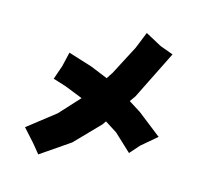

<svg xmlns="http://www.w3.org/2000/svg" viewBox="-106 -848 1036 975"><g transform="rotate(15 412.0 -360.0)"><path d="M220.7 -360.4 314.5 -323.2 217.8 -217.8 75.2 -106.4 136.7 -38.1 175.8 9.8 327.1 -93.8 451.2 -221.7 464.8 -241.2 529.3 -200.2 619.1 -116.2 664.1 -167 743.2 -234.4 618.2 -332 554.7 -372.1 576.2 -402.3 703.1 -657.2 633.8 -682.6 548.8 -728.5 513.7 -641.6 432.6 -486.3 411.1 -454.1 320.3 -491.2 195.3 -530.3 177.7 -455.1 152.3 -381.8Z"/></g></svg>

Font: MaokenAssortedSans-TC
Style: Regular
Weight: 500
Version: Version 0.83